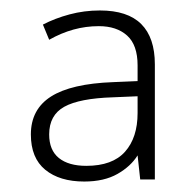

<svg xmlns="http://www.w3.org/2000/svg" viewBox="-20 -742 369 367"><path d="M171 -722Q224 -722 250 -696Q276 -670 276 -619V-399H248L243 -445Q230 -424 204.5 -409.5Q179 -395 141 -395Q94 -395 66.5 -417.5Q39 -440 39 -485Q39 -533 77.5 -557.5Q116 -582 196 -585L243 -587V-617Q243 -656 223 -674Q203 -692 169 -692Q144 -692 120.5 -685.5Q97 -679 74 -666L62 -695Q85 -707 113 -714.5Q141 -722 171 -722ZM196 -556Q132 -554 103 -538Q74 -522 74 -485Q74 -455 92.5 -440Q111 -425 145 -425Q195 -425 219 -452Q243 -479 243 -526V-558Z"/></svg>

Font: Noto Sans Cham ExtraLight
Style: Regular
Weight: 250
Version: Version 2.002